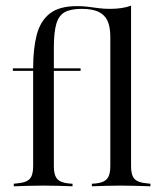

<svg xmlns="http://www.w3.org/2000/svg" viewBox="-20 -652 563 672"><path d="M25 -404V-412.9H262.1V-404ZM132.3 -2.4Q104 -2.4 79.4 -1.6Q54.8 -0.8 28.2 0V-8.9L41.9 -10.5Q71.8 -12.9 83.9 -25.8Q96 -38.7 96 -69.4V-206.5H168.5V-69.4Q168.5 -38.7 180.6 -25.4Q192.7 -12.1 222.6 -9.7L233.9 -8.9V0Q208.1 -0.8 183.9 -1.6Q159.7 -2.4 132.3 -2.4ZM96 -206.5V-414.5Q96 -481.5 108.5 -529.8Q121 -578.2 154 -604.4Q187.1 -630.6 250 -630.6Q271 -630.6 289.1 -628.2Q307.3 -625.8 325.4 -623.4Q343.5 -621 365.3 -621Q386.3 -621 405.2 -623.8Q424.2 -626.6 438.7 -632.3V-206.5H366.1V-522.6Q366.1 -558.9 356 -579.8Q346 -600.8 324.2 -610.9Q302.4 -621 266.1 -621Q227.4 -621 206.5 -609.3Q185.5 -597.6 177 -568.1Q168.5 -538.7 168.5 -484.7V-206.5ZM402.4 -2.4Q375 -2.4 351.2 -1.6Q327.4 -0.8 301.6 0V-8.9L312.9 -9.7Q341.9 -12.1 354 -25.4Q366.1 -38.7 366.1 -69.4V-206.5H438.7V-69.4Q438.7 -38.7 450.8 -25.8Q462.9 -12.9 492.7 -10.5L506.5 -8.9V0Q479.8 -0.8 455.2 -1.6Q430.6 -2.4 402.4 -2.4Z"/></svg>

Font: Playfair 144pt SemiCondensed Light
Style: Regular
Weight: 300
Width: 4
Designer: Claus Eggers Sørensen
Foundry: Claus Eggers Sørensen
Version: Version 2.203